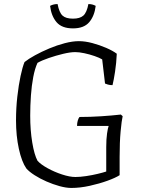

<svg xmlns="http://www.w3.org/2000/svg" viewBox="-20 -927 699 947"><path d="M332 0Q306 0 273.5 -9Q241 -18 209 -32Q177 -46 150.5 -63Q124 -80 110 -96Q87 -129 73 -193Q59 -257 59 -333Q59 -394 65.5 -451Q72 -508 81.5 -552.5Q91 -597 101 -621Q121 -637 153 -654.5Q185 -672 223 -688Q261 -704 299.5 -714Q338 -724 369 -724Q400 -724 435.5 -714.5Q471 -705 503.5 -691Q536 -677 556 -662Q554 -616 547.5 -573.5Q541 -531 535 -507Q522 -507 512 -510Q502 -513 498 -515L484 -634Q471 -642 446.5 -650.5Q422 -659 396 -664.5Q370 -670 351 -670Q327 -670 291.5 -661.5Q256 -653 221 -641Q186 -629 165 -617Q152 -589 144 -547Q136 -505 132.5 -455.5Q129 -406 129 -356Q129 -285 139 -224.5Q149 -164 165 -134Q181 -116 214.5 -97.5Q248 -79 286 -66.5Q324 -54 352 -54Q375 -54 405 -58.5Q435 -63 462 -69.5Q489 -76 504 -81V-201Q504 -241 508 -268.5Q512 -296 516 -306H360Q360 -320 363.5 -332Q367 -344 372 -350Q425 -350 478.5 -353.5Q532 -357 576 -362L585 -354Q580 -333 575 -279.5Q570 -226 570 -153V-63Q550 -50 510 -35.5Q470 -21 422.5 -10.5Q375 0 332 0ZM340 -787Q285 -787 259 -817.5Q233 -848 227 -898Q232 -901 241.5 -904Q251 -907 264 -907Q272 -865 288.5 -850Q305 -835 340 -835Q374 -835 391 -850Q408 -865 416 -907Q429 -907 438 -904Q447 -901 452 -898Q446 -848 420 -817.5Q394 -787 340 -787Z"/></svg>

Font: Texturina 72pt ExtraLight
Style: Regular
Weight: 200
Designer: Guillermo Torres Carreño
Foundry: Omnibus-Type
Version: Version 1.002; ttfautohint (v1.8.3)